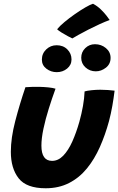

<svg xmlns="http://www.w3.org/2000/svg" viewBox="-20 -978 633 1027"><path d="M432.5 -489Q446 -493 470.2 -495.5Q494.5 -498 516.5 -498Q535 -498 557.2 -496.5Q579.5 -495 593 -493Q588 -452.5 580.8 -411.2Q573.5 -370 563 -330Q543 -256.5 514 -191.2Q485 -126 444.5 -76.5Q404 -27 349.2 1Q294.5 29 224 29Q121.5 29 79.8 -24.2Q38 -77.5 38 -166Q38 -240 61.5 -330.2Q85 -420.5 116 -511.5Q129.5 -512.5 150.8 -513.2Q172 -514 189.5 -513.5Q214.5 -513 239 -510.5Q263.5 -508 277 -503.5Q258.5 -453 241 -397.2Q223.5 -341.5 212.5 -289.8Q201.5 -238 201.5 -199Q201.5 -117.5 258.5 -117.5Q291.5 -117.5 318.5 -145.5Q345.5 -173.5 366.8 -221Q388 -268.5 404.5 -326.5Q416.5 -370 423.8 -411Q431 -452 432.5 -489ZM492.5 -596.5Q460.5 -596.5 437.5 -617.2Q414.5 -638 414.5 -669Q414.5 -699.5 436 -720.5Q457.5 -741.5 488 -741.5Q521.5 -741.5 546.5 -720.8Q571.5 -700 571.5 -668.5Q571.5 -635.5 546.5 -616Q521.5 -596.5 492.5 -596.5ZM283.5 -592Q252.5 -592 228.2 -610.5Q204 -629 204 -659Q204 -691.5 227.2 -713.8Q250.5 -736 283 -736Q318 -736 340.2 -713.8Q362.5 -691.5 362.5 -660Q362.5 -630.5 339 -611.2Q315.5 -592 283.5 -592ZM477.5 -958Q501 -945.5 519.5 -927.5Q538 -909.5 550.2 -893.5Q562.5 -877.5 566.5 -871Q543 -862.5 513 -848.8Q483 -835 453 -819.8Q423 -804.5 399.8 -791.5Q376.5 -778.5 367 -772.5Q361.5 -774.5 344.2 -783.8Q327 -793 309.2 -804Q291.5 -815 285.5 -821.5Q299 -838.5 324.8 -860Q350.5 -881.5 380.2 -902.2Q410 -923 436.2 -938.2Q462.5 -953.5 477.5 -958Z"/></svg>

Font: Grandstander
Style: Bold Italic
Weight: 700
Italic angle: -15°
Designer: Tyler Finck
Foundry: Etcetera Type Co
Version: Version 1.200; ttfautohint (v1.8.3)